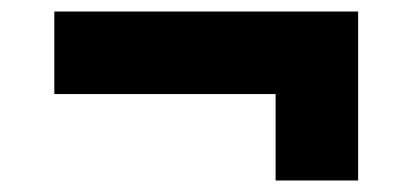

<svg xmlns="http://www.w3.org/2000/svg" viewBox="-20 -457 715 333"><path d="M458 -144V-293.9H74.2V-437H601.1V-144Z"/></svg>

Font: REH Gaming
Style: Gaming
Weight: 700
Designer: Astigmatic (AOETI)
Foundry: Astigmatic (AOETI)
Version: Version 1.001 2011